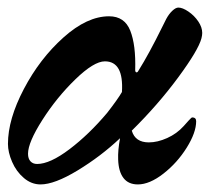

<svg xmlns="http://www.w3.org/2000/svg" viewBox="-20 -473 564 507"><path d="M1 -93Q1 -158 43 -238Q85 -318 147.5 -374Q210 -430 268 -430Q309 -430 324 -392Q339 -354 337 -288Q337 -283 340 -282Q343 -281 346 -287Q373 -330 408 -401L419 -423Q426 -436 435 -444.5Q444 -453 451 -453Q462 -453 477.5 -442.5Q493 -432 503.5 -416.5Q514 -401 514 -386Q514 -380 512 -372Q504 -341 450.5 -268.5Q397 -196 328 -128Q337 -97 373 -97Q396 -97 421.5 -108.5Q447 -120 465 -140Q470 -146 478 -154.5Q486 -163 487 -163Q498 -163 498 -153Q498 -123 473 -83Q448 -43 411.5 -14.5Q375 14 344 14Q319 14 306 -3Q293 -20 292 -52Q291 -76 297 -108Q246 -60 185 -23Q124 14 87 14Q63 14 43 -3Q23 -20 12 -45.5Q1 -71 1 -93ZM263 -175Q291 -211 302 -230Q307 -311 257 -311Q228 -311 179 -263.5Q130 -216 92 -156.5Q54 -97 54 -67Q54 -54 60.5 -47Q67 -40 78 -40Q112 -40 163.5 -79Q215 -118 263 -175Z"/></svg>

Font: EB Garamond
Style: Bold Italic
Weight: 700
Italic angle: -17.2°
Designer: Georg Duffner and Octavio Pardo
Foundry: Georg Duffner
Version: Version 1.000